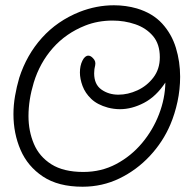

<svg xmlns="http://www.w3.org/2000/svg" viewBox="-20 -666 734 728"><path d="M293 42Q201 42 143 3.5Q85 -35 58 -97.5Q31 -160 31 -233Q31 -267 37 -302Q43 -337 53 -371Q81 -458 139 -522.5Q197 -587 282 -621Q346 -646 412 -646Q457 -646 499 -634Q559 -616 595 -576.5Q631 -537 647 -484.5Q663 -432 663 -375Q663 -327 653 -280.5Q643 -234 626 -194Q598 -128 548 -74.5Q498 -21 433 10.5Q368 42 293 42ZM296 -14Q364 -14 420.5 -44Q477 -74 518.5 -123.5Q560 -173 583 -233Q606 -293 607 -353Q572 -300 526 -276Q480 -252 435 -252Q412 -252 389 -258Q349 -269 326 -291Q303 -313 293 -340Q283 -367 283 -391Q283 -417 292.5 -436Q302 -455 315 -455Q324 -455 333 -445Q344 -434 341 -419Q337 -404 337 -388Q337 -346 364.5 -326.5Q392 -307 429 -307Q465 -307 501 -323.5Q537 -340 561.5 -372Q586 -404 586 -449Q586 -499 560 -529.5Q534 -560 493 -574Q452 -588 407 -588Q351 -588 303 -569Q230 -540 180.5 -484Q131 -428 108 -353Q88 -287 88 -226Q88 -169 108.5 -120.5Q129 -72 175 -43Q221 -14 296 -14Z"/></svg>

Font: Twinkle Star
Style: Regular
Weight: 400
Designer: Robert E. Leuschke
Foundry: Robert E. Leuschke
Version: Version 2.010; ttfautohint (v1.8.3)